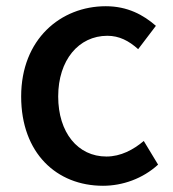

<svg xmlns="http://www.w3.org/2000/svg" viewBox="-20 -584 557 617"><path d="M311 13C374 13 439 -10 488 -55L442 -131C409 -103 368 -81 322 -81C230 -81 167 -158 167 -274C167 -391 233 -469 325 -469C363 -469 394 -453 424 -426L481 -501C441 -536 390 -564 320 -564C175 -564 48 -458 48 -274C48 -92 162 13 311 13Z"/></svg>

Font: Kinto Sans Med
Style: Regular
Weight: 500
Designer: Authors: Ryoko NISHIZUKA  (kana & ideographs); Paul D. Hunt (Latin, Greek & Cyrillic); Wenlong ZHANG  (bopomofo); Sandol
Foundry: Adobe Systems Incorporated, ookami Inc.
Version: Version 0.001